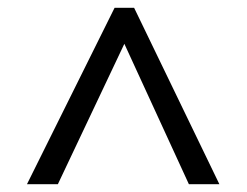

<svg xmlns="http://www.w3.org/2000/svg" viewBox="-20 -739 632 491"><path d="M273 -719H323L541 -268H463L298 -627L128 -268H49Z"/></svg>

Font: uoriya05
Style: Book
Weight: 400
Designer: Jelle Bosma - Monotype Design Team
Foundry: Monotype Imaging Inc.
Version: Version 2.003